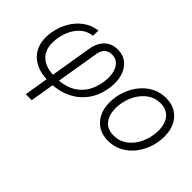

<svg xmlns="http://www.w3.org/2000/svg" viewBox="-106 -905 1475 1475"><g transform="rotate(45 631.5 -167.5)"><path d="M240.2 204.1 337.9 -386.7Q346.2 -437 368.2 -470.7Q390.1 -504.4 423.1 -521.7Q456.1 -539.1 497.6 -539.1Q557.6 -539.1 598.4 -505.1Q639.2 -471.2 655.8 -412.1Q672.4 -353 659.7 -277.8Q644.5 -187 595.5 -122.6Q546.4 -58.1 471.9 -23.9Q397.5 10.3 306.2 10.3H293Q203.1 10.3 142.3 -24.2Q81.5 -58.6 55.9 -121.8Q30.3 -185.1 44.4 -270.5Q56.2 -340.3 90.1 -398.2Q124 -456.1 175.3 -492.7Q226.6 -529.3 289.6 -536.1L287.6 -478.5Q240.7 -473.6 203.9 -446Q167 -418.5 142.8 -373.5Q118.7 -328.6 108.9 -272.5Q97.2 -198.7 116.7 -148.9Q136.2 -99.1 183.8 -73.7Q231.4 -48.3 302.7 -48.3H315.9Q390.1 -48.3 448.7 -74.5Q507.3 -100.6 545.2 -152.6Q583 -204.6 595.7 -280.3Q605.5 -338.9 596.2 -383.8Q586.9 -428.7 560.8 -454.6Q534.7 -480.5 493.2 -480.5Q470.2 -480.5 451.9 -471.2Q433.6 -461.9 421.4 -443.6Q409.2 -425.3 404.8 -397.5L305.2 204.1Z M939.9 11.2Q877.9 11.2 833 -16.1Q788.1 -43.5 763.7 -92.5Q739.3 -141.6 739.3 -206.1Q739.3 -268.6 759.5 -327.9Q779.8 -387.2 817.4 -434.6Q855 -481.9 907.2 -510Q959.5 -538.1 1023.4 -538.1Q1085.4 -538.1 1130.4 -510.7Q1175.3 -483.4 1199.7 -434.3Q1224.1 -385.3 1224.1 -320.3Q1224.1 -257.3 1203.9 -198Q1183.6 -138.7 1146 -91.6Q1108.4 -44.4 1056.2 -16.6Q1003.9 11.2 939.9 11.2ZM941.4 -47.9Q993.2 -47.9 1033.4 -71.5Q1073.7 -95.2 1102.1 -135Q1130.4 -174.8 1145 -223.1Q1159.7 -271.5 1159.7 -320.3Q1159.7 -367.7 1144 -403.6Q1128.4 -439.5 1097.7 -459.5Q1066.9 -479.5 1022 -479.5Q971.7 -479.5 931.4 -455.8Q891.1 -432.1 862.5 -392.8Q834 -353.5 818.8 -304.7Q803.7 -255.9 803.7 -206.1Q803.7 -135.3 838.9 -91.6Q874 -47.9 941.4 -47.9Z"/></g></svg>

Font: Inter 24pt Light
Style: Italic
Weight: 300
Italic angle: -9.3988°
Designer: Rasmus Andersson
Foundry: rsms
Version: Version 4.001;git-66647c0bb